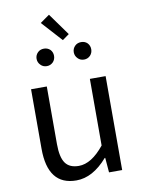

<svg xmlns="http://www.w3.org/2000/svg" viewBox="-102 -1012 810 1093"><g transform="rotate(-10 303.5 -465.0)"><path d="M85 -199V-543H176V-210Q176 -134 200 -100Q224 -66 278 -66Q351 -66 425 -158V-543H516V0H440L433 -85H430Q345 13 250 13Q85 13 85 -199ZM205 -905 259 -943 351 -815 312 -787ZM161 -672Q146 -687 146 -708Q146 -729 161 -744Q175 -758 197 -758Q218 -758 233 -744Q247 -729 247 -708Q247 -687 233 -672Q218 -657 197 -657Q175 -657 161 -672ZM376 -672Q361 -687 361 -708Q361 -729 376 -744Q390 -758 412 -758Q434 -758 448 -744Q462 -729 462 -708Q462 -687 448 -672Q433 -657 412 -657Q390 -657 376 -672Z"/></g></svg>

Font: Source Han Sans K Regular
Style: Regular
Weight: 400
Designer: Ryoko NISHIZUKA  (kana & ideographs); Paul D. Hunt (Latin, Greek & Cyrillic); Wenlong ZHANG  (bopomofo); Sandoll Communi
Foundry: Adobe Systems Incorporated
Version: Version 1.00 July 18, 2014, initial release